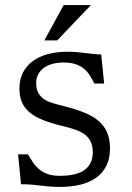

<svg xmlns="http://www.w3.org/2000/svg" viewBox="-20 -736 527 767"><path d="M218.8 -33.7Q287.6 -33.7 319.1 -58.1Q350.6 -82.5 350.6 -126.5Q350.6 -151.4 343 -168.5Q335.4 -185.5 320.3 -197.5Q305.2 -209.5 282.2 -217.5Q259.3 -225.6 228.5 -232.9Q184.6 -243.7 152.3 -256.3Q120.1 -269 99.1 -286.4Q78.1 -303.7 67.9 -326.9Q57.6 -350.1 57.6 -382.3Q57.6 -418.5 71.5 -445.8Q85.4 -473.1 110.6 -491.7Q135.7 -510.3 171.1 -519.8Q206.5 -529.3 249 -529.3Q270 -529.3 288.3 -527.6Q306.6 -525.9 323.2 -523.9Q339.8 -522 355 -520.3Q370.1 -518.6 384.3 -518.6L396 -402.3H356.9Q348.1 -420.4 338.1 -435.8Q328.1 -451.2 314.2 -462.4Q300.3 -473.6 280.8 -480Q261.2 -486.3 233.4 -486.3Q209 -486.3 189 -480.7Q168.9 -475.1 154.5 -464.4Q140.1 -453.6 132.3 -438.5Q124.5 -423.3 124.5 -404.3Q124.5 -381.3 132.1 -366.7Q139.6 -352.1 153.1 -342Q166.5 -332 185.1 -325.9Q203.6 -319.8 225.6 -314.5Q275.4 -302.2 312 -288.1Q348.6 -273.9 372.3 -254.2Q396 -234.4 407.7 -207.3Q419.4 -180.2 419.4 -143.1Q419.4 -102.5 404.8 -73.5Q390.1 -44.4 363.5 -25.6Q336.9 -6.8 300 2Q263.2 10.7 218.8 10.7Q193.4 10.7 175.8 9Q158.2 7.3 142.1 5.4Q126 3.4 108.2 1.7Q90.3 0 64 0L52.2 -119.6H91.3Q101.1 -103.5 111.3 -88.1Q121.6 -72.8 135.7 -60.5Q149.9 -48.3 169.7 -41Q189.5 -33.7 218.8 -33.7ZM234.4 -715.8H343.3L208.5 -574.7H157.2Z"/></svg>

Font: Arian AMU Serif
Style: Regular
Weight: 400
Designer: Ruben Hakobyan (Tarumian)
Foundry: Ruben Hakobyan (Tarumian)
Version: Version 1.002